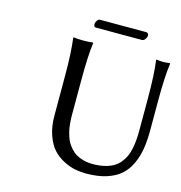

<svg xmlns="http://www.w3.org/2000/svg" viewBox="-113 -872 929 984"><g transform="rotate(15 351.0 -380.0)"><path d="M638.2 -444.8Q638.2 -569.8 627.9 -645L629.9 -647.9Q648.4 -645 665 -645Q681.6 -645 700.2 -647.9L702.1 -645Q691.9 -575.2 691.9 -444.8V-291Q691.9 -234.9 684.8 -190.9Q677.7 -147 659.7 -108.4Q641.6 -69.8 612.5 -44.4Q583.5 -19 537.8 -4.6Q492.2 9.8 431.2 9.8Q400.9 9.8 372.1 4.2Q343.3 -1.5 310.8 -18.1Q278.3 -34.7 254.2 -60.8Q230 -86.9 214.1 -132.1Q198.2 -177.2 198.2 -235.8V-444.8Q198.2 -569.8 188 -645L189.9 -647.9Q208.5 -645 241.2 -645Q273.4 -645 292 -647.9L293.9 -645Q284.2 -578.6 284.2 -444.8V-269Q284.2 -255.4 284.4 -246.8Q284.7 -238.3 286.1 -219.5Q287.6 -200.7 290.3 -187Q293 -173.3 298.8 -154.1Q304.7 -134.8 312.7 -120.8Q320.8 -106.9 334 -92Q347.2 -77.1 363.3 -67.6Q379.4 -58.1 402.1 -52Q424.8 -45.9 452.1 -45.9Q487.3 -45.9 515.6 -53Q543.9 -60.1 563 -71.8Q582 -83.5 596.2 -101.8Q610.4 -120.1 618.2 -138.7Q626 -157.2 630.6 -182.4Q635.3 -207.5 636.7 -228.8Q638.2 -250 638.2 -276.9ZM531.2 -725.6H287.1Q275.4 -725.6 275.4 -740.7Q275.4 -750.5 282 -760.3Q288.6 -770 297.4 -770H541Q547.9 -770 551.5 -765.6Q555.2 -761.2 555.2 -755.9Q555.2 -746.1 547.9 -735.8Q540.5 -725.6 531.2 -725.6Z"/></g></svg>

Font: Linear Smooth
Style: Regular
Weight: 400
Designer: Philipp H. Poll, Flanker
Foundry: Philipp H. Poll, reworked by Flanker
Version: Version 1.061 | FøM Fix